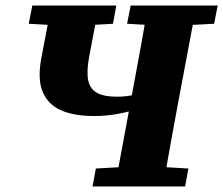

<svg xmlns="http://www.w3.org/2000/svg" viewBox="-20 -675 808 695"><path d="M320 -255Q249 -255 201.5 -275.5Q154 -296 134.5 -342.5Q115 -389 130 -467L166 -655H338L303 -471Q293 -418 299 -386Q305 -354 330 -339.5Q355 -325 404 -325Q438 -325 472 -333Q506 -341 546 -355L541 -305Q516 -293 481 -281.5Q446 -270 405 -262.5Q364 -255 320 -255ZM84 -589 97 -655H401L389 -589L269 -582H211ZM315 0 327 -65 469 -73H527L662 -65L650 0ZM396 0 462 -356Q476 -430 489.5 -505Q503 -580 516 -655H691L624 -299Q610 -224 596.5 -149Q583 -74 570 0ZM440 -589 453 -655H768L755 -589L622 -582H563Z"/></svg>

Font: Source Serif 4 ExtraBold
Style: Italic
Weight: 800
Italic angle: -12°
Designer: Frank Grießhammer
Foundry: Adobe Systems Incorporated
Version: Version 4.004;hotconv 1.0.116;makeotfexe 2.5.65601